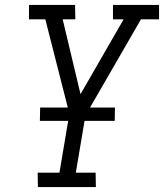

<svg xmlns="http://www.w3.org/2000/svg" viewBox="-20 -755 662 775"><path d="M367 0H133L132 -58H220L260 -296L163 -677H97V-735H283L284 -677H233L305 -375L479 -677H436V-735H622V-677H549L325 -289L286 -58H366ZM443 -267H141L142 -321H444Z"/></svg>

Font: Iosevka HT Light Extended
Style: Italic
Weight: 300
Width: 7
Italic angle: -9°
Monospace: yes
Designer: Belleve Invis
Foundry: Belleve Invis
Version: Version 32.3.0; ttfautohint (v1.8.4)